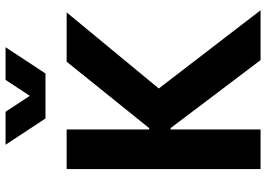

<svg xmlns="http://www.w3.org/2000/svg" viewBox="-155 -815 970 700"><g transform="rotate(-90 330.0 -465.0)"><path d="M63.5 -707H208V-406.2H212.9L455.1 -707H634.8L357.4 -371.1L642.6 0H460.9L212.9 -328.1H208V0H63.5ZM272.5 -929.7 330.6 -841.3 388.7 -929.7H507.8L412.1 -784.2H248L152.3 -929.7Z"/></g></svg>

Font: Wanted Sans
Style: Bold
Weight: 700
Designer: Original Design by Kil Hyung-jin and Kang Hanbin, Wanted Lab, Inc; Hangeul from Source Han Sans by Jang Soo-young and Ka
Foundry: Wanted Lab, Inc.
Version: Version 1.000